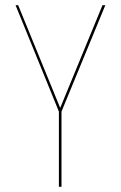

<svg xmlns="http://www.w3.org/2000/svg" viewBox="-20 -720 466 740"><path d="M207 0V-290L40 -700H50L212 -304L375 -700H386L217 -290V0Z"/></svg>

Font: Bebas Neue Thin
Style: Regular
Weight: 200
Designer: Ryoichi Tsunekawa
Foundry: Ryoichi Tsunekawa
Version: Version 1.003;PS 001.003;hotconv 1.0.70;makeotf.lib2.5.58329